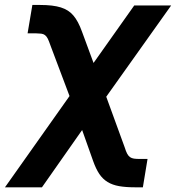

<svg xmlns="http://www.w3.org/2000/svg" viewBox="-63 -568 723 789"><path d="M524.1 201.7H491.5Q453.8 201.7 426.5 196.9Q399.1 192.1 379.1 179.9Q359 167.6 345 146.7Q331 125.7 319.6 93.4L274.5 -33.7L109.4 201.7H-42.6L222.7 -173.3L144.2 -381.7Q138.1 -399.5 133.2 -409.3Q128.2 -419 121.8 -423.8Q115.4 -428.6 106.4 -429.7Q97.3 -430.8 83.1 -431.1H50.4L70 -547.6H102.6Q128.9 -547.6 149.7 -545.1Q170.5 -542.6 187 -537.5Q203.5 -532.3 216.1 -524.1Q228.7 -516 238.3 -504.6Q258.5 -481.2 274.1 -437.5L321.4 -309.3L488.6 -545.5H640.3L373.6 -170.5L449.6 38Q454.5 54 459.5 63.4Q464.5 72.8 471.2 77.6Q478 82.4 487.4 83.8Q496.8 85.2 510.7 85.2H543.3Z"/></svg>

Font: Linik Sans
Style: Bold Italic
Weight: 700
Italic angle: 9°
Designer: Fonts by Rasmus Andersson / Changes by Cristiano Sobral with parts from Marc Monis
Foundry: rsms
Version: Version 3.020; ttfautohint (v1.6)